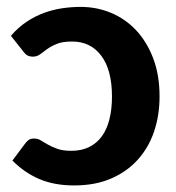

<svg xmlns="http://www.w3.org/2000/svg" viewBox="-20 -544 523 571"><path d="M53.5 -115.5Q59.5 -123.5 65.2 -127.8Q71 -132 82 -132Q92.5 -132 101.8 -126.2Q111 -120.5 122.8 -113.8Q134.5 -107 151 -101.2Q167.5 -95.5 192 -95.5Q222.5 -95.5 245.2 -106.8Q268 -118 283 -138.8Q298 -159.5 305.5 -189.5Q313 -219.5 313 -257Q313 -336 281.2 -378.2Q249.5 -420.5 194.5 -420.5Q166 -420.5 149 -413.5Q132 -406.5 120.2 -398Q108.5 -389.5 99.2 -382.5Q90 -375.5 77.5 -375.5Q61 -375.5 52 -387.5L12.5 -437.5Q34.5 -463 59.5 -479.5Q84.5 -496 111.2 -505.8Q138 -515.5 165.5 -519.5Q193 -523.5 220 -523.5Q267.5 -523.5 310.2 -505.8Q353 -488 385 -453.8Q417 -419.5 435.8 -370Q454.5 -320.5 454.5 -257Q454.5 -200.5 438 -152.2Q421.5 -104 389.2 -68.5Q357 -33 309.8 -12.8Q262.5 7.5 200.5 7.5Q141.5 7.5 97 -11.5Q52.5 -30.5 17 -66.5Z"/></svg>

Font: Lato Heavy
Style: Regular
Weight: 800
Designer: Lukasz Dziedzic
Foundry: tyPoland Lukasz Dziedzic
Version: Version 2.007; 2014-02-27